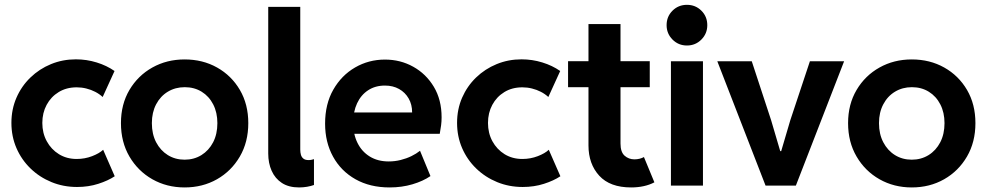

<svg xmlns="http://www.w3.org/2000/svg" viewBox="-20 -781 4153 808"><path d="M304.1 5.9Q246.6 5.9 196.6 -14.7Q146.5 -35.2 108.6 -71.9Q70.7 -108.5 49.3 -157.6Q28 -206.7 28 -263.9Q28 -321.1 49.3 -369.9Q70.5 -418.6 108.1 -454.8Q145.6 -491.1 194.7 -511.2Q243.7 -531.3 299.3 -531.3Q344.5 -531.3 386.8 -518.2Q429.1 -505.2 462 -482.2L412.1 -372.8Q398.3 -385.5 380.8 -394.5Q363.3 -403.6 343.4 -408.5Q323.5 -413.5 302.9 -413.5Q259.7 -413.5 227.1 -393.6Q194.5 -373.7 176.3 -339.8Q158.1 -305.9 158.1 -263.6Q158.1 -221 176.8 -186.6Q195.4 -152.3 228.1 -132.1Q260.7 -112 302.7 -112Q337 -112 367.6 -123.8Q398.2 -135.6 414.1 -150.7L462.8 -39.3Q434.8 -20.6 393.5 -7.4Q352.2 5.9 304.1 5.9Z M756.9 7.8Q682 7.8 621.2 -26.6Q560.5 -61.1 524.7 -122.2Q489 -183.2 489 -262.8Q489 -342.1 524.7 -402.5Q560.5 -462.9 621.2 -496.9Q682 -530.9 756.9 -530.9Q832.9 -530.9 893.5 -496.9Q954.1 -462.9 989.5 -402.5Q1024.9 -342.1 1024.9 -262.8Q1024.9 -183.2 989.3 -122.2Q953.7 -61.1 893.1 -26.6Q832.5 7.8 756.9 7.8ZM756.9 -109Q796.4 -109 827.7 -128.3Q858.9 -147.7 876.9 -182.2Q894.8 -216.8 894.8 -262.8Q894.8 -307.4 877.3 -341.5Q859.8 -375.7 828.8 -394.9Q797.8 -414.1 757.5 -414.1Q717.9 -414.1 686.5 -395.2Q655.1 -376.3 637.1 -342.1Q619.1 -307.9 619.1 -262.8Q619.1 -216.8 637.1 -182.2Q655.2 -147.7 686.3 -128.3Q717.5 -109 756.9 -109Z M1238.6 7.8Q1195.1 7.8 1166.3 -11Q1137.6 -29.8 1123.2 -62.2Q1108.8 -94.5 1108.8 -135.1V-752H1243.6V-151.3Q1243.6 -139.6 1246.4 -129.6Q1249.2 -119.6 1256.8 -113.5Q1264.3 -107.3 1278.9 -107.3Q1286.2 -107.3 1291.6 -108.7Q1297 -110 1301.3 -111.2V-2.5Q1288.7 2.1 1272.1 5Q1255.6 7.8 1238.6 7.8Z M1619.6 7.8Q1537.1 7.8 1476.1 -26.6Q1415 -61 1381.6 -121.8Q1348.1 -182.6 1348.1 -260.7Q1348.1 -343.3 1382.6 -403.6Q1417 -463.9 1474.4 -497.1Q1531.7 -530.3 1600.1 -530.3Q1665 -530.3 1719 -500.2Q1773 -470.2 1805.7 -415.8Q1838.4 -361.3 1838.4 -287.1Q1838.4 -270 1836.4 -254.4Q1834.5 -238.8 1830.6 -217.8H1448.7V-307.6H1714.4Q1714.4 -341.3 1699.7 -366.7Q1685.1 -392.1 1659.4 -406.5Q1633.8 -420.9 1600.1 -420.9Q1559.1 -420.9 1529.1 -401.1Q1499 -381.3 1482.7 -346.2Q1466.3 -311 1466.3 -264.6Q1466.3 -216.3 1484.4 -179.7Q1502.4 -143.1 1536.1 -122.3Q1569.8 -101.6 1615.7 -101.6Q1641.6 -101.6 1666 -107.7Q1690.4 -113.8 1711.4 -124Q1732.4 -134.3 1747.6 -146.5L1791.5 -40Q1760.3 -18.6 1715.6 -5.4Q1670.9 7.8 1619.6 7.8Z M2179.5 5.9Q2122.1 5.9 2072 -14.7Q2022 -35.2 1984.1 -71.9Q1946.2 -108.5 1924.8 -157.6Q1903.5 -206.7 1903.5 -263.9Q1903.5 -321.1 1924.7 -369.9Q1946 -418.6 1983.5 -454.8Q2021.1 -491.1 2070.2 -511.2Q2119.2 -531.3 2174.8 -531.3Q2220 -531.3 2262.3 -518.2Q2304.6 -505.2 2337.5 -482.2L2287.6 -372.8Q2273.8 -385.5 2256.3 -394.5Q2238.8 -403.6 2218.9 -408.5Q2199 -413.5 2178.4 -413.5Q2135.1 -413.5 2102.6 -393.6Q2070 -373.7 2051.8 -339.8Q2033.6 -305.9 2033.6 -263.6Q2033.6 -221 2052.2 -186.6Q2070.9 -152.3 2103.5 -132.1Q2136.2 -112 2178.2 -112Q2212.5 -112 2243.1 -123.8Q2273.7 -135.6 2289.5 -150.7L2338.3 -39.3Q2310.3 -20.6 2269 -7.4Q2227.7 5.9 2179.5 5.9Z M2636.2 7.8Q2546.9 7.8 2501.7 -41.7Q2456.5 -91.3 2456.5 -168.9V-679.7H2591.3V-176.8Q2591.3 -141.1 2608.6 -125.7Q2626 -110.4 2649.9 -110.4Q2661.1 -110.4 2671.6 -113Q2682.1 -115.7 2689.9 -120.1L2733.9 -13.7Q2713.4 -2.9 2688.7 2.4Q2664.1 7.8 2636.2 7.8ZM2370.6 -414.1V-523.4H2714.4V-414.1Z M2803.5 0V-523.1H2938.3V0ZM2870.9 -589.5Q2834.9 -589.5 2810.1 -614.6Q2785.3 -639.6 2785.3 -675.1Q2785.3 -711.4 2810.1 -736Q2834.9 -760.7 2870.9 -760.7Q2906.9 -760.7 2931.7 -736Q2956.5 -711.4 2956.5 -675.1Q2956.5 -639.6 2931.7 -614.6Q2906.9 -589.5 2870.9 -589.5Z M3201.7 0 2998.7 -523.1H3143.7L3225.1 -275.2L3263.5 -144.9H3267.5L3305.9 -275.2L3388.3 -523.1H3532.3L3329.3 0Z M3817 7.8Q3742 7.8 3681.3 -26.6Q3620.5 -61.1 3584.8 -122.2Q3549 -183.2 3549 -262.8Q3549 -342.1 3584.8 -402.5Q3620.5 -462.9 3681.3 -496.9Q3742 -530.9 3817 -530.9Q3893 -530.9 3953.6 -496.9Q4014.2 -462.9 4049.6 -402.5Q4084.9 -342.1 4084.9 -262.8Q4084.9 -183.2 4049.4 -122.2Q4013.8 -61.1 3953.2 -26.6Q3892.6 7.8 3817 7.8ZM3817 -109Q3856.5 -109 3887.7 -128.3Q3919 -147.7 3936.9 -182.2Q3954.8 -216.8 3954.8 -262.8Q3954.8 -307.4 3937.3 -341.5Q3919.8 -375.7 3888.8 -394.9Q3857.9 -414.1 3817.5 -414.1Q3778 -414.1 3746.6 -395.2Q3715.2 -376.3 3697.2 -342.1Q3679.1 -307.9 3679.1 -262.8Q3679.1 -216.8 3697.2 -182.2Q3715.2 -147.7 3746.4 -128.3Q3777.5 -109 3817 -109Z"/></svg>

Font: Reddit Sans
Style: Regular
Weight: 400
Designer: Stephen Hutchings
Foundry: Reddit
Version: Version 1.014